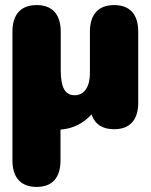

<svg xmlns="http://www.w3.org/2000/svg" viewBox="-20 -501 594 757"><path d="M124.5 236C186.5 236 218.5 199.5 218.5 131.5V10C270 6.5 311 -17 341 -50L342.5 -46C355.5 -10 385.5 8.5 430 8.5C492 8.5 525 -28 525 -96V-376C525 -444.5 492 -481 430 -481C368 -481 334.5 -444.5 334.5 -376V-212C334.5 -161.5 314 -125.5 274.5 -125.5C234.5 -125.5 219.5 -160 219.5 -223V-376C219.5 -444.5 186 -481 124.5 -481C62.5 -481 29 -444.5 29 -376V131.5C29 199.5 62.5 236 124.5 236Z"/></svg>

Font: RTM Light Light
Style: Regular
Weight: 300
Designer: after Tyler Finck
Foundry: An Endless Supply
Version: Version 1.000;Glyphs 3.2.1 (3258)